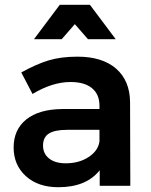

<svg xmlns="http://www.w3.org/2000/svg" viewBox="-20 -777 630 803"><path d="M293 -676 238 -613H122L230 -757H356L464 -613H348ZM525 0H397V-65Q341 6 224 6Q139 6 88 -40.5Q37 -87 37 -160Q37 -235 90 -277.5Q143 -320 240 -321H396V-335Q396 -382 365 -408Q334 -434 275 -434Q199 -434 116 -384L69 -474Q132 -509 183.5 -524.5Q235 -540 304 -540Q408 -540 465.5 -490Q523 -440 524 -350ZM255 -94Q311 -94 351 -120.5Q391 -147 396 -186V-234H261Q209 -234 184.5 -218.5Q160 -203 160 -168Q160 -134 185.5 -114Q211 -94 255 -94Z"/></svg>

Font: Montserrat arm Medium
Style: Regular
Weight: 500
Designer: Julieta Ulanovsky
Foundry: Julieta Ulanovsky
Version: Version 6.000;PS 006.000;hotconv 1.0.88;makeotf.lib2.5.64775